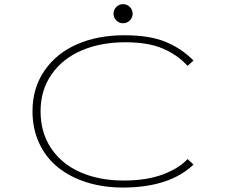

<svg xmlns="http://www.w3.org/2000/svg" viewBox="-20 -872 1090 904"><path d="M591.2 -775.8Q578 -762.5 559.5 -762.5Q541 -762.5 527.8 -775.8Q514.5 -789 514.5 -807.5Q514.5 -826 527.8 -839.2Q541 -852.5 559.5 -852.5Q578 -852.5 591.2 -839.2Q604.5 -826 604.5 -807.5Q604.5 -789 591.2 -775.8ZM558 11Q465.5 11 387.5 -13.8Q309.5 -38.5 253 -84Q196.5 -129.5 164.8 -197.2Q133 -265 133 -348Q133 -458 189.8 -540Q246.5 -622 343.8 -664Q441 -706 565 -706Q684.5 -706 760 -674.8Q835.5 -643.5 891 -587L863 -562Q815.5 -614 746.5 -643.5Q677.5 -673 570 -673Q454.5 -673 364.5 -634.5Q274.5 -596 222.8 -521.8Q171 -447.5 171 -348Q171 -248 220.8 -173.8Q270.5 -99.5 359 -60.8Q447.5 -22 563 -22Q670 -22 746.2 -50.5Q822.5 -79 863 -123L891 -97Q777.5 11 558 11Z"/></svg>

Font: League Mono Extended Thin
Style: Regular
Weight: 100
Width: 9
Designer: Tyler Finck
Foundry: The League of Moveable Type / Tyler Finck
Version: Version 2.210